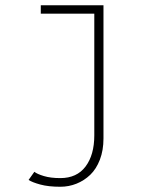

<svg xmlns="http://www.w3.org/2000/svg" viewBox="-20 -520 610 732"><path d="M374.5 -500V8Q374.5 53 360.8 88.8Q347 124.5 324 146.5Q301 168.5 271.8 180.2Q242.5 192 210 192Q164.5 192 133.5 183.5Q102.5 175 89 166L111 135Q121.5 143.5 147.2 151.2Q173 159 210 159Q273 159 306.2 114.8Q339.5 70.5 339.5 -4V-468H135.5V-500Z"/></svg>

Font: League Mono Narrow Thin
Style: Regular
Weight: 100
Width: 3
Designer: Tyler Finck
Foundry: The League of Moveable Type / Tyler Finck
Version: Version 2.210